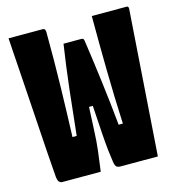

<svg xmlns="http://www.w3.org/2000/svg" viewBox="-105 -790 810 880"><g transform="rotate(-15 300.0 -350.0)"><path d="M15 -700H177Q190 -700 190 -682Q191 -544 188 -420Q185 -296 181 -187H201Q212 -294 224 -400Q236 -506 252 -611H337Q347 -611 349 -600Q364 -497 377 -393.5Q390 -290 400 -187H420Q414 -315 412 -443.5Q410 -572 410 -700H575Q585 -700 584 -687L536 0H362Q346 0 340 -5.5Q334 -11 331 -29Q327 -55 323.5 -86Q320 -117 316.5 -167Q313 -217 308 -301H290Q287 -243 285.5 -205Q284 -167 282 -141.5Q280 -116 277.5 -95.5Q275 -75 272 -53.5Q269 -32 265 0H82Q75 0 68.5 -6Q62 -12 60 -31Q56 -82 51 -153Q46 -224 41 -306.5Q36 -389 30 -474.5Q24 -560 19 -639Q18 -655 17 -670Q16 -685 15 -700Z"/></g></svg>

Font: Recursive Mn Lnr St XBk
Style: Regular
Weight: 1000
Monospace: yes
Version: Version 1.079;hotconv 1.0.112;makeotfexe 2.5.65598; ttfautoh